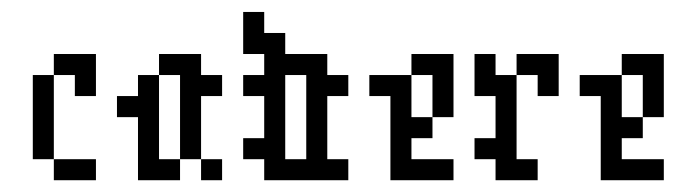

<svg xmlns="http://www.w3.org/2000/svg" viewBox="-20 -306 1147 326"><path d="M71.4 -35.7V-178.6H35.7V-35.7ZM71.4 -35.7V0H142.9V-35.7ZM71.4 -214.3V-178.6H107.1V-142.9H142.9V-214.3Z M214.3 -107.1V0H285.7V-35.7H250V-178.6H214.3V-142.9H178.6V-107.1ZM321.4 -35.7V-142.9H357.1V-178.6H321.4V-214.3H250V-178.6H285.7V-35.7ZM321.4 -35.7V0H357.1V-35.7Z M500 -178.6V-35.7H464.3V-178.6ZM428.6 -71.4H392.9V-35.7H428.6V0H571.4V-35.7H535.7V-142.9H571.4V-178.6H535.7V-214.3H464.3V-250H428.6V-285.7H392.9V-214.3H428.6V-178.6H392.9V-142.9H428.6Z M642.9 -142.9V0H750V-35.7H678.6V-71.4H714.3V-107.1H678.6V-178.6H607.1V-142.9ZM678.6 -214.3V-178.6H714.3V-107.1H750V-214.3Z M821.4 -35.7V0H892.9V-35.7H857.1V-178.6H821.4V-214.3H785.7V-142.9H821.4V-71.4H785.7V-35.7ZM928.6 -214.3H857.1V-178.6H892.9V-142.9H928.6Z M1000 -142.9V0H1107.1V-35.7H1035.7V-71.4H1071.4V-107.1H1035.7V-178.6H964.3V-142.9ZM1035.7 -214.3V-178.6H1071.4V-107.1H1107.1V-214.3Z"/></svg>

Font: Gossip Low Pixel
Style: Regular
Weight: 500
Width: 3
Designer: Deborah Khodanovich
Version: Version 1.001;Glyphs 3.3.1 (3343)